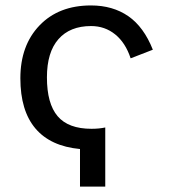

<svg xmlns="http://www.w3.org/2000/svg" viewBox="-20 -689 640 709"><path d="M275.4 -138.7Q166.5 -148.9 110.8 -214.6Q55.2 -280.3 55.2 -399.9Q55.2 -521.5 126 -595.2Q196.8 -668.9 315.9 -668.9Q396.5 -668.9 453.9 -629.2Q511.2 -589.4 544.4 -505.4L462.4 -473.6Q443.4 -531.2 405.3 -562Q367.2 -592.8 316.4 -592.8Q238.3 -592.8 195.8 -544.4Q153.3 -496.1 153.3 -403.3Q153.3 -306.2 192.9 -259.8Q232.4 -213.4 317.9 -213.4Q346.2 -213.4 368.7 -218.3V0H275.4Z"/></svg>

Font: Cousine
Style: Regular
Weight: 400
Monospace: yes
Designer: Steve Matteson
Foundry: Monotype Imaging Inc.
Version: Version 1.21